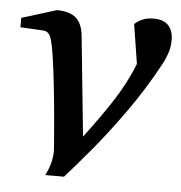

<svg xmlns="http://www.w3.org/2000/svg" viewBox="-43 -535 553 588"><g transform="rotate(5 233.5 -241.0)"><path d="M466.8 -434.1Q466.8 -409.2 459 -388.9Q451.2 -368.7 445.8 -358.9Q401.4 -276.9 350.1 -205.1Q298.8 -133.3 252.2 -77.6Q205.6 -22 174.8 12.2H117.2Q128.4 -9.8 132.8 -28.6Q137.2 -47.4 137.2 -64Q137.2 -66.4 134.8 -96.9Q132.3 -127.4 128.4 -172.6Q124.5 -217.8 119.1 -266.1Q113.8 -314.5 107.9 -353.3Q102.1 -392.1 96.2 -408.2Q89.4 -427.2 73.2 -428.2L2 -432.1V-460.9L108.9 -494.1Q149.4 -493.7 168.5 -476.1Q187.5 -458.5 190.9 -422.9L222.2 -115.2Q272.9 -182.1 308.3 -237.1Q343.8 -292 367.2 -351.1L348.1 -472.2Q357.9 -481.9 372.6 -488Q387.2 -494.1 405.8 -494.1Q437.5 -494.1 452.1 -477.8Q466.8 -461.4 466.8 -434.1Z"/></g></svg>

Font: Charis
Style: Italic
Weight: 400
Italic angle: -11°
Designer: Walt Agee, Miriam Martin, Annie Olsen, Victor Gaultney, Lorna Priest, Alan Ward, Bob Hallissy, Martin Hosken, Sharon Cor
Foundry: SIL Global
Version: Version 7.000